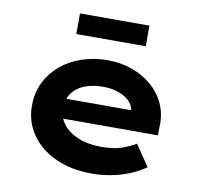

<svg xmlns="http://www.w3.org/2000/svg" viewBox="-82 -829 971 926"><g transform="rotate(10 403.5 -365.5)"><path d="M426 10Q324 10 247 -25.5Q170 -61 127.5 -123Q85 -185 85 -263Q85 -327 110.5 -378Q136 -429 179.5 -465.5Q223 -502 282 -522Q341 -542 406 -542Q472 -542 527.5 -522Q583 -502 624.5 -466.5Q666 -431 688.5 -382Q711 -333 709 -274L708 -227H195L172 -324H578L561 -302V-322Q557 -349 536 -369Q515 -389 482 -400.5Q449 -412 408 -412Q359 -412 320 -397.5Q281 -383 258 -352.5Q235 -322 235 -275Q235 -232 261.5 -198Q288 -164 336 -144.5Q384 -125 450 -125Q511 -125 550.5 -139.5Q590 -154 616 -170L686 -67Q651 -42 609 -25Q567 -8 521 1Q475 10 426 10ZM236 -640V-741H576V-640Z"/></g></svg>

Font: Lexend Mega
Style: Bold
Weight: 700
Version: Version 1.007